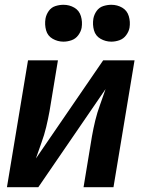

<svg xmlns="http://www.w3.org/2000/svg" viewBox="-20 -782 616 802"><path d="M9 0H140L421 -410Q410 -377 398 -344.5Q386 -312 378 -279Q370 -246 364 -212L329 0H454L542 -530H411L130 -120Q141 -153 153 -185.5Q165 -218 173 -251.5Q181 -285 187 -318L222 -530H97ZM445 -608Q462 -608 479 -614Q496 -620 507 -635Q518 -650 521 -666Q525 -691 518 -714.5Q511 -738 490.5 -750Q470 -762 445 -762Q428 -762 411 -756.5Q394 -751 383.5 -736Q373 -721 370 -704Q366 -679 372.5 -655.5Q379 -632 400 -620Q421 -608 445 -608ZM245 -608Q262 -608 279 -614Q296 -620 307 -635Q318 -650 321 -666Q325 -691 318 -714.5Q311 -738 290.5 -750Q270 -762 245 -762Q228 -762 211 -756.5Q194 -751 183.5 -736Q173 -721 170 -704Q166 -679 172.5 -655.5Q179 -632 200 -620Q221 -608 245 -608Z"/></svg>

Font: Iosevka Sparkle Oblique
Style: Bold
Weight: 700
Italic angle: -9°
Designer: Belleve Invis
Foundry: Belleve Invis
Version: Version 4.5.0; ttfautohint (v1.8.3)